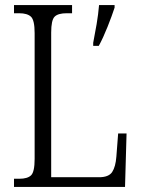

<svg xmlns="http://www.w3.org/2000/svg" viewBox="-20 -734 554 754"><path d="M35 0V-32H56Q88 -32 102 -45.5Q116 -59 116 -110V-604Q116 -655 101.5 -668.5Q87 -682 55 -682H35V-714H263V-682H242Q208 -682 194.5 -668.5Q181 -655 181 -606V-38H369Q407 -38 420.5 -58.5Q434 -79 437 -119L444 -210H477L471 0ZM346 -566Q353 -601 359.5 -639.5Q366 -678 369 -714H430V-704Q420 -673 402.5 -629Q385 -585 368 -554H346Z"/></svg>

Font: Noto Serif Tamil Condensed Light
Style: Italic
Weight: 300
Width: 3
Italic angle: -12°
Designer: Indian Type Foundry, Tom Grace, and the Monotype Design Team
Foundry: Monotype Imaging Inc.
Version: Version 2.003; ttfautohint (v1.8.4.7-5d5b)